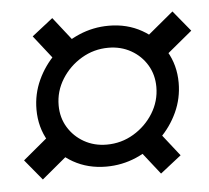

<svg xmlns="http://www.w3.org/2000/svg" viewBox="-46 -674 743 681"><g transform="rotate(-5 325.5 -333.5)"><path d="M309.6 -83.5Q244.6 -83.5 192.6 -112.8Q140.6 -142.1 110.4 -192.6Q80.1 -243.2 80.1 -306.6Q80.1 -361.8 102.8 -411.1Q125.5 -460.4 164.8 -498.8Q204.1 -537.1 254.6 -558.8Q305.2 -580.6 361.3 -580.6Q426.3 -580.6 478.3 -551.3Q530.3 -522 560.5 -471.4Q590.8 -420.9 590.8 -357.4Q590.8 -302.2 568.1 -252.9Q545.4 -203.6 506.1 -165.3Q466.8 -127 416.3 -105.2Q365.7 -83.5 309.6 -83.5ZM81.1 -57.6 20.5 -130.9 149.4 -238.3 210 -165ZM317.9 -161.1Q370.1 -161.1 413.8 -187.3Q457.5 -213.4 484.1 -256.3Q510.7 -299.3 510.7 -349.6Q510.7 -393.1 490 -427.7Q469.2 -462.4 433.3 -482.7Q397.5 -502.9 353 -502.9Q301.3 -502.9 257.3 -476.8Q213.4 -450.7 186.5 -407.7Q159.7 -364.7 159.7 -314.5Q159.7 -271 180.7 -236.3Q201.7 -201.7 237.5 -181.4Q273.4 -161.1 317.9 -161.1ZM500.5 -42 419.9 -144.5 494.6 -203.1 575.2 -100.6ZM178.7 -452.6 89.4 -566.4 164.1 -625 253.4 -511.2ZM521.5 -430.2 460.9 -503.4 590.8 -611.3 651.4 -537.6Z"/></g></svg>

Font: Schibsted Grotesk Medium
Style: Italic
Weight: 500
Italic angle: -12°
Designer: Bakken & Baeck AS, Henrik Kongsvoll
Foundry: Schibsted ASA
Version: Version 1.100;gftools[0.9.25]